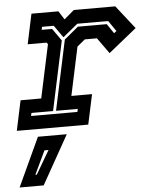

<svg xmlns="http://www.w3.org/2000/svg" viewBox="-68 -587 717 898"><g transform="rotate(-5 291.0 -137.5)"><path d="M-2.5 0 27.5 -141H124.5L178 -391.5L172 -399H83.5L113.5 -540H240L265.5 -500L312.5 -540H507L593 -430.5L461.5 -324.5L408.5 -398.5H351.5L314.5 -368L266 -140.5H363L333 0ZM70 -63.5H287.5L290.5 -77.5H188.5L258.5 -406L324.5 -460.5H460L490.5 -415.5L502.5 -424.5L468 -474.5H323L253 -417L212.5 -474.5H157.5L154.5 -460.5H203.5L244 -403L174.5 -77.5H73ZM-12.5 265 93.5 36H229L100.5 265ZM66 212H73L137.5 102H118.5Z"/></g></svg>

Font: Tourney
Style: Bold Italic
Weight: 700
Italic angle: -12°
Version: Version 1.015